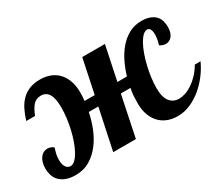

<svg xmlns="http://www.w3.org/2000/svg" viewBox="-129 -742 1144 981"><g transform="rotate(-30 443.5 -251.5)"><path d="M923.8 -179.2Q908.2 -144.5 883.3 -111.3Q858.4 -78.1 827.1 -52Q795.9 -25.9 759.5 -10Q723.1 5.9 684.1 5.9Q649.9 5.9 622.8 -5.4Q595.7 -16.6 576.9 -37.4Q558.1 -58.1 548.1 -87.4Q538.1 -116.7 538.1 -152.8Q538.1 -173.3 539.3 -195.1Q540.5 -216.8 545.9 -240.2H488.8L439 0H305.2L356 -240.2H299.8Q291 -196.3 273.7 -152.3Q256.3 -108.4 229.5 -73.2Q202.6 -38.1 166 -16.1Q129.4 5.9 82 5.9Q48.3 5.9 25.4 -3.2Q2.4 -12.2 -11.5 -27.1Q-25.4 -42 -31.2 -61Q-37.1 -80.1 -37.1 -100.1Q-37.1 -121.1 -32.2 -136.7Q-27.3 -152.3 -19.3 -162.8Q-11.2 -173.3 -0.5 -178.7Q10.3 -184.1 22 -184.1Q30.3 -184.1 40 -181.2Q49.8 -178.2 58.1 -169.9Q51.3 -151.9 48.1 -135.5Q44.9 -119.1 44.9 -104Q44.9 -87.9 48.3 -76.9Q51.8 -65.9 56.9 -59.3Q62 -52.7 68.6 -49.8Q75.2 -46.9 81.1 -46.9Q95.2 -46.9 108.6 -59.6Q122.1 -72.3 134.3 -94Q146.5 -115.7 156.7 -144.3Q167 -172.9 174.3 -204.3Q181.6 -235.8 185.8 -268.1Q189.9 -300.3 189.9 -330.1Q189.9 -384.8 174.6 -409.9Q159.2 -435.1 128.9 -435.1Q99.6 -435.1 82.8 -415.5Q65.9 -396 51.8 -359.9H0Q10.3 -394 24.2 -421.6Q38.1 -449.2 57.9 -468.5Q77.6 -487.8 104.2 -498.3Q130.9 -508.8 166 -508.8Q200.2 -508.8 227.5 -497.6Q254.9 -486.3 273.4 -465.6Q292 -444.8 302 -415.5Q312 -386.2 312 -350.1Q312 -325.2 309.1 -299.8H369.1L411.1 -500H544.9L502.9 -299.8H559.1Q570.8 -339.4 589.1 -377Q607.4 -414.6 632.6 -443.8Q657.7 -473.1 690.4 -491Q723.1 -508.8 764.2 -508.8Q794.4 -508.8 814.5 -500.7Q834.5 -492.7 846.2 -479.7Q857.9 -466.8 862.5 -450.2Q867.2 -433.6 867.2 -417Q867.2 -380.4 852.3 -362.3Q837.4 -344.2 815.9 -344.2Q807.6 -344.2 798.3 -347.2Q789.1 -350.1 780.8 -356Q786.1 -373 788.6 -387.7Q791 -402.3 791 -415Q791 -433.6 785.2 -444.8Q779.3 -456.1 768.1 -456.1Q754.9 -456.1 741.7 -443.4Q728.5 -430.7 716.6 -408.9Q704.6 -387.2 694.3 -358.6Q684.1 -330.1 676.5 -298.6Q668.9 -267.1 664.6 -234.6Q660.2 -202.1 660.2 -172.9Q660.2 -118.2 680.4 -93Q700.7 -67.9 733.9 -67.9Q751.5 -67.9 771.7 -74.5Q792 -81.1 812.7 -95Q833.5 -108.9 853.3 -129.6Q873 -150.4 890.1 -179.2Z"/></g></svg>

Font: Lobster
Style: Regular
Weight: 400
Designer: Pablo Impallari
Foundry: Pablo Impallari
Version: Version 1.007; ttfautohint (v1.1) -l 8 -r 50 -G 50 -x 14 -D 